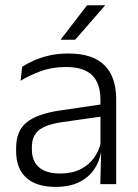

<svg xmlns="http://www.w3.org/2000/svg" viewBox="-20 -702 526 732"><path d="M423 0H362.5L365.5 -121.5L363 -131V-288.5V-321Q363 -384 331.2 -415.2Q299.5 -446.5 231.5 -446.5Q178.5 -446.5 135 -430.5Q91.5 -414.5 58.5 -394L64.5 -447.5Q82.5 -459 108 -470.8Q133.5 -482.5 166.8 -490.2Q200 -498 240 -498Q289 -498 323.8 -486Q358.5 -474 380.5 -451Q402.5 -428 412.8 -395.5Q423 -363 423 -322.5ZM191.5 10.5Q119 10.5 80.2 -24.5Q41.5 -59.5 41.5 -125V-138Q41.5 -202.5 81.2 -235.2Q121 -268 210 -281L373 -305L376 -259L217.5 -236.5Q155.5 -227.5 128.5 -205.8Q101.5 -184 101.5 -141.5V-132.5Q101.5 -87.5 129 -64Q156.5 -40.5 209.5 -40.5Q255 -40.5 287.2 -57Q319.5 -73.5 339.2 -101.2Q359 -129 365.5 -163.5L377.5 -120.5H365Q359 -86 338.8 -56Q318.5 -26 282.2 -7.8Q246 10.5 191.5 10.5ZM212 -552 312 -682H380.5V-681L266.5 -550.5H212Z"/></svg>

Font: Anek Kannada Medium Light
Style: Regular
Weight: 300
Version: Version 1.003